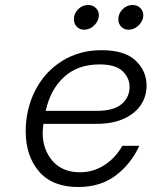

<svg xmlns="http://www.w3.org/2000/svg" viewBox="-20 -745 607 769"><path d="M83 -219Q83 -307 120.5 -381.5Q158 -456 227.5 -500Q297 -544 387 -544Q479 -544 523 -502.5Q567 -461 567 -402Q567 -359 544 -324.5Q521 -290 476 -269.5Q431 -249 366 -249H154L153 -242Q151 -222 151 -212Q151 -146 190.5 -100.5Q230 -55 300 -55Q354 -55 398.5 -84Q443 -113 470 -161H538Q505 -89 444 -42.5Q383 4 293 4Q190 4 136.5 -58Q83 -120 83 -219ZM368 -301Q436 -301 467.5 -328.5Q499 -356 499 -397Q499 -433 471 -460Q443 -487 378 -487Q292 -487 237 -437Q182 -387 163 -301ZM454 -668Q454 -691 471 -708Q488 -725 511 -725Q530 -725 542 -713Q554 -701 554 -684Q554 -662 536 -644Q518 -626 495 -626Q477 -626 465.5 -638Q454 -650 454 -668ZM276 -668Q276 -691 293 -708Q310 -725 333 -725Q352 -725 364 -713Q376 -701 376 -684Q376 -662 358 -644Q340 -626 317 -626Q299 -626 287.5 -638Q276 -650 276 -668Z"/></svg>

Font: Be Vietnam Light
Style: Italic
Weight: 300
Italic angle: -9.222°
Designer: Gabriel Lam
Foundry: TypeRant
Version: Version 3.000